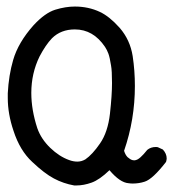

<svg xmlns="http://www.w3.org/2000/svg" viewBox="-20 -565 540 590"><path d="M394.5 -300.8Q394.5 -197.3 361.3 -101.6Q365.2 -88.9 372.1 -82L376 -79.1Q383.8 -72.3 392.6 -72.3Q395.5 -72.3 397.5 -73.2Q409.2 -75.2 432.6 -104.5Q443.4 -113.3 459 -113.3Q463.9 -113.3 465.8 -112.3L480.5 -105.5Q492.2 -92.8 492.2 -78.1Q492.2 -74.2 490.2 -67.4Q449.2 -14.6 424.8 -6.8Q407.2 -1 387.7 -1Q381.8 -1 375 -2Q348.6 -3.9 316.4 -42Q286.1 -12.7 261.7 -3.9Q237.3 4.9 214.8 4.9Q210 4.9 208 4.9Q174.8 -1 145.5 -16.6Q116.2 -32.2 79.1 -67.4Q41 -102.5 21.5 -163.1Q3.9 -214.8 3.9 -263.7Q3.9 -271.5 3.9 -278.3Q6.8 -334 20.5 -380.9Q36.1 -434.6 83 -487.3Q118.2 -525.4 149.9 -535.2Q181.6 -544.9 210 -544.9Q252 -544.9 287.1 -528.3Q316.4 -514.6 347.7 -479.5Q379.9 -442.4 387.7 -392.6Q394.5 -347.7 394.5 -300.8ZM321.3 -363.3Q317.4 -388.7 313 -400.4Q308.6 -412.1 302.7 -420.9Q266.6 -474.6 210 -474.6Q167 -474.6 139.6 -447.3Q120.1 -426.8 101.6 -391.6Q76.2 -339.8 76.2 -279.3Q76.2 -227.5 94.7 -170.9Q106.4 -137.7 134.3 -110.8Q162.1 -84 192.4 -73.2Q205.1 -68.4 217.8 -68.4Q230.5 -68.4 242.2 -75.2Q263.7 -89.8 287.6 -124.5Q311.5 -159.2 317.9 -215.8Q324.2 -272.5 324.2 -310.1Q324.2 -347.7 321.3 -363.3Z"/></svg>

Font: JasonHandwriting2
Style: SemiBold
Weight: 600
Version: Version 1.04.7